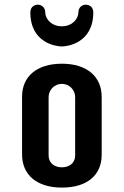

<svg xmlns="http://www.w3.org/2000/svg" viewBox="-20 -808 540 837"><path d="M76.2 -134.8C76.2 -45.4 140.6 9.8 250 9.8C360.8 9.8 423.3 -45.4 423.3 -133.3V-385.7C423.3 -473.6 359.4 -530.3 250 -530.3C139.2 -530.3 76.2 -473.6 76.2 -386.7ZM307.6 -130.4C307.6 -97.2 282.2 -78.6 250 -78.6C217.3 -78.6 191.9 -97.2 191.9 -130.4V-384.3C191.9 -416.5 217.3 -442.4 250 -442.4C282.2 -442.4 307.6 -416.5 307.6 -384.3ZM249.5 -693.4C203.1 -693.4 177.2 -726.6 177.2 -754.4C177.2 -774.9 161.6 -787.6 145 -787.6C129.4 -787.6 112.3 -777.3 112.3 -754.4C112.3 -619.6 226.1 -605.5 249.5 -605.5C272.9 -605.5 386.7 -619.6 386.7 -754.4C386.7 -777.3 369.6 -787.6 354 -787.6C336.9 -787.6 321.8 -774.9 321.8 -754.4C321.8 -726.6 295.9 -693.4 249.5 -693.4Z"/></svg>

Font: Supermercado One
Style: Regular
Weight: 400
Designer: James Grieshaber
Foundry: James Grieshaber
Version: Version 1.002